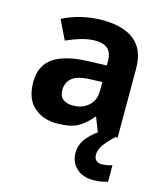

<svg xmlns="http://www.w3.org/2000/svg" viewBox="-117 -646 839 975"><g transform="rotate(15 302.0 -158.5)"><path d="M302 -557Q412 -557 470.5 -509.5Q529 -462 529 -364V0H425L396 -74H392Q357 -30 318 -10Q279 10 211 10Q138 10 90 -32.5Q42 -75 42 -163Q42 -250 103 -291.5Q164 -333 286 -337L381 -340V-364Q381 -407 358.5 -427Q336 -447 296 -447Q256 -447 218 -435.5Q180 -424 142 -407L93 -508Q137 -531 190.5 -544Q244 -557 302 -557ZM323 -251Q251 -249 223 -225Q195 -201 195 -162Q195 -128 215 -113.5Q235 -99 267 -99Q315 -99 348 -127.5Q381 -156 381 -208V-253ZM445 111Q445 131 456 141Q467 151 484 151Q500 151 515 148Q530 145 540 142V229Q524 233 506 236.5Q488 240 464 240Q408 240 375 208.5Q342 177 342 128Q342 84 374 46Q406 8 452 -17L517 0Q483 32 464 58.5Q445 85 445 111Z"/></g></svg>

Font: Noto Sans Sinhala
Style: Bold
Weight: 700
Designer: Jelle Bosma - Monotype Design Team
Foundry: Monotype Imaging Inc.
Version: Version 2.006; ttfautohint (v1.8.4.7-5d5b)